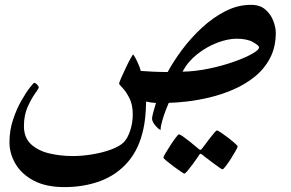

<svg xmlns="http://www.w3.org/2000/svg" viewBox="-20 -431 1197 791"><path d="M1116.2 -296.9Q1116.2 -236.3 1092.3 -191.2Q1068.4 -146 1028.6 -114.3Q988.8 -82.5 940.4 -61.8Q892.1 -41 842.3 -29.3Q792.5 -17.6 748.8 -12.7Q705.1 -7.8 675.3 -7.3Q671.9 0 663.6 21.2Q655.3 42.5 648.4 66.2Q641.6 89.8 641.6 104.5Q639.2 104.5 630.6 97.2Q622.1 89.8 614.3 78.6Q606.4 67.4 606.4 56.6Q606.4 50.3 612.1 29.1Q617.7 7.8 622.6 -6.8Q611.8 -7.3 600.3 -9Q588.9 -10.7 582 -12.7Q581.1 25.9 578.4 51.5Q575.7 77.1 571.3 97.7Q553.7 182.1 507.3 235.8Q460.9 289.6 393.6 314.7Q326.2 339.8 245.6 339.8Q169.4 339.8 119.1 313.2Q68.8 286.6 43.9 244.1Q19 201.7 19 154.8Q19 106.4 33.7 62.3Q48.3 18.1 67.9 -16.1Q87.4 -50.3 103 -70.1Q118.7 -89.8 120.6 -89.8Q126 -89.8 132.8 -82.8Q139.6 -75.7 139.6 -70.8Q139.6 -66.4 124.5 -45.7Q109.4 -24.9 94 9.3Q78.6 43.5 78.6 88.4Q78.6 136.7 108.2 163.6Q137.7 190.4 183.8 201.2Q230 211.9 280.3 211.9Q318.8 211.9 361.1 204.8Q403.3 197.8 438.2 184.8Q473.1 171.9 490.2 154.8Q505.4 139.2 516.1 107.7Q526.9 76.2 526.9 39.1Q526.9 -0.5 512.9 -27.3Q499 -54.2 484.9 -68.8Q470.7 -83.5 470.7 -86.4Q470.7 -90.3 478.8 -108.9Q486.8 -127.4 497.6 -150.1Q508.3 -172.9 517.6 -189.7Q526.9 -206.5 529.3 -206.5Q537.1 -195.3 546.9 -174.1Q556.6 -152.8 560.1 -138.7Q580.1 -137.2 610.6 -135.7Q641.1 -134.3 670.9 -134.3Q694.3 -178.2 730.5 -226.6Q766.6 -274.9 811.8 -316.7Q856.9 -358.4 908.2 -384.8Q959.5 -411.1 1013.7 -411.1Q1051.8 -411.1 1074.2 -390.9Q1096.7 -370.6 1106.4 -343.8Q1116.2 -316.9 1116.2 -296.9ZM1047.4 -235.8Q1047.4 -243.2 1022.7 -257.3Q998 -271.5 955.1 -271.5Q918.5 -271.5 874.8 -254.9Q831.1 -238.3 792.5 -207.8Q753.9 -177.2 731.9 -135.7Q784.7 -136.7 840.1 -148.2Q895.5 -159.7 942.6 -176.3Q989.7 -192.9 1018.6 -209.2Q1047.4 -225.6 1047.4 -235.8ZM959 172.4Q959 175.8 950.7 190.7Q942.4 205.6 931.2 223.1Q919.9 240.7 909.9 253.7Q899.9 266.6 896.5 266.6Q894 266.6 881.6 257.8Q869.1 249 853.5 237.3Q837.9 225.6 826.2 216.6Q814.5 207.5 813.5 206.5Q808.6 202.6 805.7 202.6Q803.2 202.6 799.8 208.5Q799.3 209.5 791.5 220.9Q783.7 232.4 772.7 247.1Q761.7 261.7 752.4 272.9Q743.2 284.2 739.3 284.2Q737.3 284.2 723.9 275.1Q710.4 266.1 694.1 253.9Q677.7 241.7 665.5 231.4Q653.3 221.2 653.3 218.3Q653.3 214.8 662.1 199.7Q670.9 184.6 682.6 166.7Q694.3 148.9 704.3 135.7Q714.4 122.6 716.8 122.6Q721.2 122.6 733.9 131.3Q746.6 140.1 761 151.6Q775.4 163.1 786.1 172.4Q796.9 181.6 797.9 182.1Q803.2 186.5 805.2 186.5Q808.6 186.5 813.5 179.7Q814.5 178.7 822.8 167.5Q831.1 156.2 841.8 142.1Q852.5 127.9 861.8 117.2Q871.1 106.4 873.5 106.4Q877.4 106.4 890.9 115.5Q904.3 124.5 920.2 136.7Q936 148.9 947.5 159.2Q959 169.4 959 172.4Z"/></svg>

Font: Scheherazade New
Style: Bold
Weight: 700
Designer: SIL International
Foundry: SIL International
Version: Version 4.000